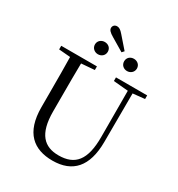

<svg xmlns="http://www.w3.org/2000/svg" viewBox="-240 -1204 1277 1375"><g transform="rotate(30 398.5 -516.5)"><path d="M336.6 -966.6 442.4 -903.4 458.2 -920.9 375 -1016.2C354.2 -1040.7 339.7 -1049.3 322.8 -1049.3C304.3 -1049.3 290 -1036.2 290 -1017.3C290 -1000.9 302.2 -986.6 336.6 -966.6ZM302.7 -806.5C331.6 -806.5 356 -826.6 356 -857.4C356 -888.9 331.6 -907.8 302.7 -907.8C275.3 -907.8 249.6 -888.9 249.6 -857.4C249.6 -826.6 275.3 -806.5 302.7 -806.5ZM543.5 -806.5C571.3 -806.5 596.6 -826.6 596.6 -857.4C596.6 -888.9 571.3 -907.8 543.5 -907.8C515 -907.8 491 -888.9 491 -857.4C491 -826.6 515 -806.5 543.5 -806.5ZM401.2 16.1C566.6 16.1 656.5 -81.6 657.1 -285.6L658.7 -728H619.4L620.2 -305.7C620.6 -114.5 556 -38.3 420.2 -38.3C302.1 -38.3 230.2 -105.3 230.2 -291.5V-391C230.2 -505.8 230.2 -617.4 232.2 -728H140C142.4 -616.4 142.4 -503.8 142.4 -391V-276.5C142.4 -65.7 245.8 16.1 401.2 16.1ZM45.5 -698 179.8 -686.9H201.1L340.7 -698V-728H45.5ZM498.2 -698 626.2 -686.7H647.1L756.2 -698V-728H498.2Z"/></g></svg>

Font: Source Han Serif CN VF
Style: Regular
Weight: 250
Designer: Ryoko NISHIZUKA 西塚涼子 (kana & ideographs); Frank Grießhammer (Latin, Greek & Cyrillic); Wenlong ZHANG 张文龙 (bopomofo); San
Foundry: Adobe
Version: Version 2.002;hotconv 1.1.0;makeotfexe 2.6.0